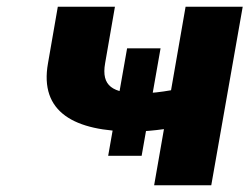

<svg xmlns="http://www.w3.org/2000/svg" viewBox="-20 -548 738 568"><path d="M399 -87 455 -405H356L300 -87ZM395 -272C314 -272 279 -293 291 -361L320 -528H151L122 -361C96 -216 200 -159 375 -159C406 -159 436 -162 465 -166L436 0H605L698 -528H529L486 -281C457 -276 428 -272 395 -272Z"/></svg>

Font: Asimov
Style: XWidIt
Weight: 500
Designer: Google
Version: Version 2.000980; 2014